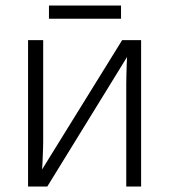

<svg xmlns="http://www.w3.org/2000/svg" viewBox="-20 -678 616 698"><path d="M137 -162Q137 -151 136.5 -138Q136 -125 135.5 -112Q135 -99 134.5 -86Q134 -73 133 -62L424 -532H493V0H439V-371Q439 -386 439.5 -404Q440 -422 440.5 -440Q441 -458 442 -471L152 0H82V-532H137ZM420 -658V-610H158V-658Z"/></svg>

Font: Noto Sans Display Light
Style: Regular
Weight: 300
Designer: Monotype Design Team
Foundry: Monotype Imaging Inc.
Version: Version 2.003